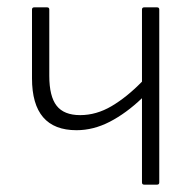

<svg xmlns="http://www.w3.org/2000/svg" viewBox="-20 -502 533 522"><path d="M372 0Q366 0 366 -6V-235Q323 -194 278.5 -171Q234 -148 188 -148Q67 -148 67 -289V-476Q67 -482 73 -482H108Q114 -482 114 -476V-296Q114 -240 134 -214.5Q154 -189 198 -189Q242 -189 283.5 -213.5Q325 -238 366 -280V-476Q366 -482 372 -482H407Q413 -482 413 -476V-6Q413 0 407 0Z"/></svg>

Font: Sofia Sans Semi Condensed Light
Style: Regular
Weight: 300
Designer: Botio Nikoltchev, Ani Petrova
Foundry: lettersoup
Version: Version 4.100; ttfautohint (v1.8.4.7-5d5b)